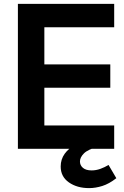

<svg xmlns="http://www.w3.org/2000/svg" viewBox="-20 -765 635 987"><path d="M72 0H567V-120H208V-314H547V-434H208V-625H567V-745H72ZM438 202Q471 202 506 191Q541 180 578 151L538 83Q518 95 496 103Q474 111 451 111Q422 111 406.5 98Q391 85 391 65Q391 44 411.5 23.5Q432 3 487 -12V-45H447Q404 -40 368.5 -21.5Q333 -3 312.5 25.5Q292 54 292 91Q292 143 334 172.5Q376 202 438 202Z"/></svg>

Font: Plus Jakarta Sans
Style: Bold
Weight: 700
Designer: Gumpita Rahayu
Foundry: Tokotype
Version: Version 2.004; ttfautohint (v1.8.3)